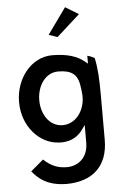

<svg xmlns="http://www.w3.org/2000/svg" viewBox="-63 -799 682 1069"><g transform="rotate(-5 277.5 -264.5)"><path d="M238 -610 286 -593 416 -710 342 -755ZM272 -102C199 -102 154 -173 154 -251C154 -333 202 -402 272 -402C346 -402 377 -376 388 -322C391 -305 396 -269 396 -251C396 -172 346 -102 272 -102ZM498 0V-257C498 -341 494 -405 482 -459C471 -465 458 -471 442 -475V-431L426 -444C387 -476 331 -495 247 -495C129 -495 41 -381 41 -251C41 -115 134 -15 237 -8C245 -7 254 -7 262 -7C314 -9 352 -32 378 -70L394 -92V6C394 95 333 133 276 133C222 133 184 115 146 79L75 139C131 210 199 225 264 226C411 226 498 146 498 0Z"/></g></svg>

Font: Bluebird
Style: LiNrw
Weight: 300
Designer: Jasper
Foundry: Cannot Into Space Fonts
Version: Version 0.98